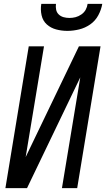

<svg xmlns="http://www.w3.org/2000/svg" viewBox="-20 -975 550 995"><path d="M8 0 129 -735H208L113 -161L389 -735H501L380 0H301L396 -574L120 0ZM329 -815Q299 -815 271 -822.5Q243 -830 222.5 -848.5Q202 -867 195.5 -896Q189 -925 194 -955H270Q268 -939 271 -924.5Q274 -910 284.5 -900Q295 -890 309.5 -886Q324 -882 340 -882Q356 -882 371.5 -886Q387 -890 401.5 -900Q416 -910 424 -924.5Q432 -939 434 -955H510Q505 -925 489.5 -896Q474 -867 447.5 -848.5Q421 -830 390 -822.5Q359 -815 329 -815Z"/></svg>

Font: Iosevka Algr
Style: Italic
Weight: 400
Italic angle: -9°
Monospace: yes
Designer: Belleve Invis
Foundry: Belleve Invis
Version: Version 26.0.2; ttfautohint (v1.8.3)